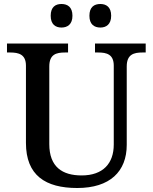

<svg xmlns="http://www.w3.org/2000/svg" viewBox="-20 -932 765 962"><path d="M483 -794C512 -794 537 -810 537 -853C537 -897 512 -912 483 -912C452 -912 428 -897 428 -853C428 -810 452 -794 483 -794ZM288 -794C318 -794 343 -810 343 -853C343 -897 318 -912 288 -912C258 -912 234 -897 234 -853C234 -810 258 -794 288 -794ZM367 10C531 10 615 -73 615 -206V-599C615 -660 651 -669 694 -669H710V-714H456V-669H472C514 -669 550 -660 550 -603V-208C550 -114 497 -53 389 -53C293 -53 227 -95 227 -210V-599C227 -660 262 -669 306 -669H321V-714H15V-669H31C73 -669 110 -660 110 -603V-216C110 -53 208 10 367 10Z"/></svg>

Font: Noto Serif Telugu Medium
Style: Regular
Weight: 500
Designer: Jelle Bosma - Monotype Design Team
Foundry: Monotype Imaging Inc.
Version: Version 2.005